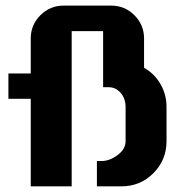

<svg xmlns="http://www.w3.org/2000/svg" viewBox="-20 -660 650 680"><path d="M569.8 -160.2Q569.8 -93.3 523.2 -46.6Q476.6 0 410.2 0H323.2V-89.8H340.8Q368.2 -89.8 396.5 -110.8Q424.8 -131.8 424.8 -160.2V-280.8Q424.8 -310.5 407.5 -330.8Q390.1 -351.1 365.2 -351.1H345.2V-549.8H233.9V0H88.9V-310.1H9.8V-399.9H88.9V-523.9Q88.9 -571.8 123 -606Q157.2 -640.1 205.1 -640.1H374Q421.9 -640.1 456.1 -606Q490.2 -571.8 490.2 -523.9V-419.9Q526.9 -399.4 548.3 -362.3Q569.8 -325.2 569.8 -280.8Z"/></svg>

Font: Laconic
Style: Bold
Weight: 700
Designer: Robby Woodard
Version: Version 1.000